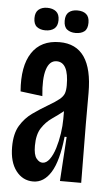

<svg xmlns="http://www.w3.org/2000/svg" viewBox="-51 -701 421 747"><g transform="rotate(5 160.0 -328.0)"><path d="M107 11Q66 11 40 -23Q14 -57 14 -116Q14 -168 33 -199.5Q52 -231 81 -251.5Q110 -272 139 -289Q168 -306 182 -317.5Q196 -329 200.5 -341Q205 -353 205 -373Q205 -463 158 -463Q130 -463 118.5 -427Q107 -391 114 -323L28 -334Q20 -432 55 -485Q90 -538 163 -538Q292 -538 292 -351V-231Q293 -174 293 -115.5Q293 -57 294 0H211Q214 -43 216.5 -86.5Q219 -130 222 -173H214Q204 -78 176.5 -33.5Q149 11 107 11ZM137 -65Q152 -65 164.5 -82Q177 -99 185.5 -126.5Q194 -154 198.5 -184.5Q203 -215 203 -242V-272Q183 -256 159 -239.5Q135 -223 118.5 -197.5Q102 -172 102 -128Q102 -93 113 -79Q124 -65 137 -65ZM221 -579Q201 -579 188 -589Q175 -599 175 -623Q175 -646 187.5 -656.5Q200 -667 221 -667Q243 -667 255.5 -656.5Q268 -646 268 -623Q268 -599 255.5 -589Q243 -579 221 -579ZM103 -579Q83 -579 70 -589Q57 -599 57 -623Q57 -646 70 -656.5Q83 -667 103 -667Q125 -667 138 -656.5Q151 -646 151 -623Q151 -600 138 -589.5Q125 -579 103 -579Z"/></g></svg>

Font: Bricolage Grotesque 96pt Condensed
Style: Regular
Weight: 400
Width: 3
Designer: Mathieu Triay
Foundry: Atelier Triay
Version: Version 1.001; ttfautohint (v1.8.4.7-5d5b);gftools[0.9.33.de